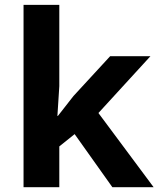

<svg xmlns="http://www.w3.org/2000/svg" viewBox="-20 -780 660 800"><path d="M221.2 -296.9 286.1 -379.9 439 -545.9H606.9L390.1 -309.1L620.1 0H448.2L291 -221.2L227.1 -169.9V0H78.1V-759.8H227.1V-420.9L219.2 -296.9Z"/></svg>

Font: Samim FD
Style: Bold-FD
Weight: 700
Foundry: DejaVu fonts team - Redesigned by Saber Rastikerdar
Version: Version 4.0.1